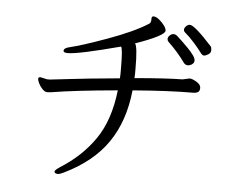

<svg xmlns="http://www.w3.org/2000/svg" viewBox="-54 -797 1108 915"><g transform="rotate(5 500.0 -339.0)"><path d="M808 -524Q775 -571 726 -618Q720 -624 720 -632.5Q720 -641 728.5 -649Q737 -657 746.5 -657Q756 -657 763 -651Q770 -645 786 -630Q802 -615 818.5 -598Q835 -581 846 -566Q857 -551 857 -540Q857 -529 847 -522Q837 -515 826.5 -515Q816 -515 808 -524ZM820 -708Q843 -708 928 -614Q932 -609 932 -596Q932 -583 919.5 -575.5Q907 -568 899 -568Q891 -568 881.5 -581.5Q872 -595 847.5 -623Q823 -651 800 -670Q794 -675 794 -683Q794 -691 802.5 -699.5Q811 -708 820 -708ZM808 -446 840 -453H844Q856 -452 875 -440.5Q894 -429 895 -415V-410Q895 -387 863 -387Q748 -387 575 -373Q560 -225 489.5 -122.5Q419 -20 282 46Q264 55 254.5 55Q245 55 240 50Q238 46 238 45Q238 38 262 22Q364 -42 426.5 -133Q489 -224 505 -367Q302 -349 187 -330Q181 -329 170 -329Q159 -329 147 -341.5Q135 -354 128.5 -368Q122 -382 122 -389Q122 -396 130 -397H133L165 -390H178Q184 -390 265.5 -400Q347 -410 510 -425Q511 -436 511 -446V-468Q511 -570 502 -576Q302 -523 252 -523Q231 -523 231 -532Q231 -546 259 -552Q315 -565 436.5 -609Q558 -653 624 -695Q635 -700 635 -716V-721Q635 -733 644 -733Q656 -733 671 -721Q686 -709 696.5 -694.5Q707 -680 707 -670Q707 -646 567 -597Q580 -585 580 -476Q580 -465 580 -454Q580 -443 579 -432Q729 -445 808 -446Z"/></g></svg>

Font: ToneOZ-Pinyin-WenKai-Regular
Style: Regular
Weight: 400
Designer: Fontworks Inc.
Foundry: ToneOZ
Version: Version 0.240331